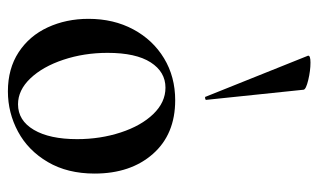

<svg xmlns="http://www.w3.org/2000/svg" viewBox="-176 -596 787 474"><g transform="rotate(90 217.0 -359.5)"><path d="M27 -185Q27 -247 53 -295.5Q79 -344 124.5 -371.5Q170 -399 228 -399Q312 -399 360.5 -344Q409 -289 409 -200Q409 -133 380.5 -84.5Q352 -36 305.5 -11Q259 14 206 14Q150 14 109.5 -12.5Q69 -39 48 -84.5Q27 -130 27 -185ZM324 -157Q324 -214 307.5 -264.5Q291 -315 262 -345Q233 -375 197 -375Q158 -375 134.5 -338.5Q111 -302 111 -232Q111 -174 128 -123Q145 -72 174 -41.5Q203 -11 238 -11Q278 -11 301 -50Q324 -89 324 -157ZM118 -727Q117 -733 135 -733Q155 -733 178 -727.5Q201 -722 202 -716L227 -476Q228 -474 223.5 -473Q219 -472 219 -475Z"/></g></svg>

Font: Cormorant Upright SemiBold
Style: Regular
Weight: 600
Designer: Christian Thalmann (Catharsis Fonts)
Foundry: Catharsis Fonts
Version: Version 3.302